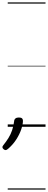

<svg xmlns="http://www.w3.org/2000/svg" viewBox="-64 -1050 397 1590"><path d="M-18 193Q-26 193 -35 185Q-44 177 -44 169Q-44 165 -42.5 161.5Q-41 158 -37 153Q-12 122 6.5 92Q25 62 36.5 28Q48 -6 53 -46Q54 -61 64 -69Q74 -77 92 -77Q110 -77 118 -70Q126 -63 126 -50Q126 -21 112.5 19.5Q99 60 73 101.5Q47 143 8 178Q1 185 -6 189Q-13 193 -18 193ZM0 510H313V520H0ZM0 -20H313V0H0ZM0 -505H313V-500H0ZM0 -1030H313V-1020H0Z"/></svg>

Font: Playwrite CO Guides
Style: Regular
Weight: 400
Designer: Veronika Burian, José Scaglione
Foundry: TypeTogether
Version: Version 1.003